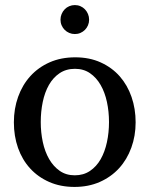

<svg xmlns="http://www.w3.org/2000/svg" viewBox="-20 -718 584 750"><path d="M405.8 -241.2Q405.8 -282.2 397.7 -319.8Q389.6 -357.4 373 -386.2Q356.4 -415 331.5 -432.1Q306.6 -449.2 272.9 -449.2Q238.3 -449.2 212.9 -432.1Q187.5 -415 171.1 -386.2Q154.8 -357.4 147 -319.8Q139.2 -282.2 139.2 -241.2Q139.2 -200.7 147.2 -163.1Q155.3 -125.5 171.9 -96.7Q188.5 -67.9 213.4 -50.5Q238.3 -33.2 272 -33.2Q306.2 -33.2 331.5 -50.3Q356.9 -67.4 373.3 -96.2Q389.6 -125 397.7 -162.6Q405.8 -200.2 405.8 -241.2ZM509.8 -240.2Q509.8 -187 492.9 -140.9Q476.1 -94.7 445.1 -60.8Q414.1 -26.9 369.9 -7.3Q325.7 12.2 271 12.2Q216.3 12.2 172.4 -7.1Q128.4 -26.4 97.7 -60.1Q66.9 -93.8 50.5 -139.9Q34.2 -186 34.2 -240.2Q34.2 -293.5 50.8 -339.8Q67.4 -386.2 98.6 -420.7Q129.9 -455.1 174.1 -474.6Q218.3 -494.1 273.9 -494.1Q329.6 -494.1 373.5 -474.1Q417.5 -454.1 447.8 -419.7Q478 -385.3 493.9 -339.1Q509.8 -293 509.8 -240.2ZM328.1 -641.1Q328.1 -629.4 323.7 -619.1Q319.3 -608.9 311.8 -601.3Q304.2 -593.8 294.2 -589.4Q284.2 -585 272.5 -585Q260.7 -585 250.5 -589.4Q240.2 -593.8 232.7 -601.3Q225.1 -608.9 220.7 -619.1Q216.3 -629.4 216.3 -641.1Q216.3 -652.8 220.7 -663.3Q225.1 -673.8 232.7 -681.6Q240.2 -689.5 250.5 -693.8Q260.7 -698.2 272.5 -698.2Q284.2 -698.2 294.2 -693.8Q304.2 -689.5 311.8 -681.6Q319.3 -673.8 323.7 -663.3Q328.1 -652.8 328.1 -641.1Z"/></svg>

Font: Charis SIL Afr
Style: Regular
Weight: 400
Foundry: SIL International
Version: Version 5.000